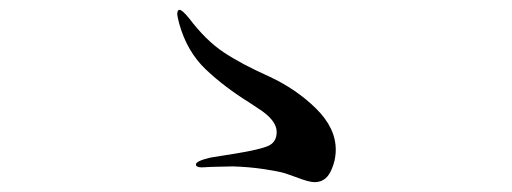

<svg xmlns="http://www.w3.org/2000/svg" viewBox="-20 -550 1040 390"><path d="M453 -212 409 -211 390 -210Q378 -210 378 -216Q378 -223 408 -230L458 -238Q507 -246 524.5 -253.5Q542 -261 542 -282Q542 -303 513 -324Q509 -327 486 -342Q436 -373 398 -409Q360 -445 344 -502Q340 -518 340 -521Q340 -530 345 -530Q350 -530 364 -513Q398 -468 434 -444Q470 -420 526 -395Q582 -369 622 -329.5Q662 -290 662 -246Q662 -223 651.5 -201.5Q641 -180 619 -180Q607 -180 579 -191L559 -198Q546 -202 516 -206.5Q486 -211 453 -212Z"/></svg>

Font: Shippori Mincho B1 SemiBold
Style: Regular
Weight: 600
Designer: FONTDASU
Foundry: FONTDASU / Google Inc. / but / Adobe
Version: Version 3.110; ttfautohint (v1.8.3)